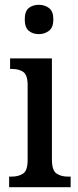

<svg xmlns="http://www.w3.org/2000/svg" viewBox="-20 -779 326 799"><path d="M142 -637Q116 -637 99.5 -651Q83 -665 83 -698Q83 -732 99.5 -745.5Q116 -759 142 -759Q166 -759 184 -745.5Q202 -732 202 -698Q202 -665 184 -651Q166 -637 142 -637ZM18 0V-44H28Q57 -44 76 -56.5Q95 -69 95 -113V-424Q95 -467 77 -479.5Q59 -492 31 -492H22V-536H196V-116Q196 -70 215 -57Q234 -44 263 -44H274V0Z"/></svg>

Font: Noto Serif Tamil Condensed Medium
Style: Regular
Weight: 500
Width: 3
Designer: Indian Type Foundry, Tom Grace, and the Monotype Design Team
Foundry: Monotype Imaging Inc.
Version: Version 2.004; ttfautohint (v1.8.4.7-5d5b)